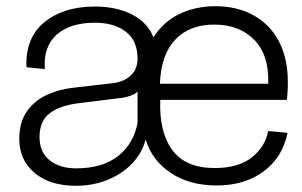

<svg xmlns="http://www.w3.org/2000/svg" viewBox="-20 -587 972 617"><path d="M42 -140Q42 -194 66 -228.5Q90 -263 129.5 -281.5Q169 -300 215 -305L345 -320Q380 -325 401 -345Q422 -365 422 -399Q422 -456 384.5 -485Q347 -514 285 -514Q206 -514 162.5 -476Q119 -438 124 -365L65 -371Q61 -465 122.5 -515.5Q184 -566 285 -566Q355 -566 405 -540Q455 -514 473 -467Q505 -517 556.5 -542Q608 -567 672 -567Q742 -567 794.5 -538Q847 -509 876 -454.5Q905 -400 905 -323Q905 -306 904 -290Q903 -274 902 -266H495Q491 -163 533.5 -105Q576 -47 670 -47Q746 -47 789 -81Q832 -115 842 -166L904 -160Q888 -81 827 -36Q766 9 676 9Q589 9 528.5 -31.5Q468 -72 448 -139Q437 -96 405.5 -62.5Q374 -29 327 -9.5Q280 10 224 10Q140 10 91 -31.5Q42 -73 42 -140ZM494 -318H842Q845 -410 797 -459Q749 -508 669 -508Q588 -508 542.5 -459Q497 -410 494 -318ZM107 -147Q107 -98 139.5 -72Q172 -46 224 -46Q310 -46 360 -86Q410 -126 422 -192V-293Q417 -286 399.5 -279.5Q382 -273 359 -271L238 -256Q175 -249 141 -224Q107 -199 107 -147Z"/></svg>

Font: BDO Grotesk Light
Style: Regular
Weight: 300
Designer: Deni Anggara
Foundry: Lokal Container
Version: Version 2.000